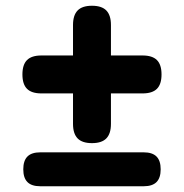

<svg xmlns="http://www.w3.org/2000/svg" viewBox="-20 -589 640 668"><path d="M300 -91Q266 -91 250 -107.5Q234 -124 234 -158V-264H124Q90 -264 74 -280Q58 -296 58 -330Q58 -364 74 -380Q90 -396 124 -396H234V-502Q234 -536 250 -552.5Q266 -569 300 -569Q334 -569 350 -552.5Q366 -536 366 -502V-396H476Q510 -396 526 -380Q542 -364 542 -330Q542 -296 526 -280Q510 -264 476 -264H366V-158Q366 -124 350 -107.5Q334 -91 300 -91ZM120 59Q90 59 75.5 44.5Q61 30 61 0Q61 -30 75.5 -44.5Q90 -59 120 -59H480Q510 -59 524.5 -44.5Q539 -30 539 0Q539 30 524.5 44.5Q510 59 480 59Z"/></svg>

Font: Maple Mono Normal NL
Style: Bold
Weight: 700
Monospace: yes
Designer: subframe7536
Version: Version 7.000